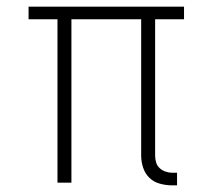

<svg xmlns="http://www.w3.org/2000/svg" viewBox="-20 -550 640 578"><path d="M498 8Q480 8 461.5 3Q443 -2 430 -14.5Q417 -27 411 -45Q405 -63 405 -81V-492H195V0H153V-492H66V-530H534V-492H447V-81Q447 -71 450 -61Q453 -51 460.5 -44Q468 -37 478 -33.5Q488 -30 498 -30H513V8Z"/></svg>

Font: Iosevka Curly XLtEx
Style: Regular
Weight: 200
Width: 7
Monospace: yes
Designer: Belleve Invis
Foundry: Belleve Invis
Version: Version 11.1.0; ttfautohint (v1.8.3)